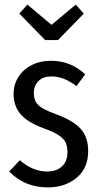

<svg xmlns="http://www.w3.org/2000/svg" viewBox="-20 -802 433 834"><path d="M350 -479 312 -428Q284 -449 258 -459.5Q232 -470 203 -470Q168 -470 147.5 -450.5Q127 -431 127 -397Q127 -364 147 -345Q167 -326 223 -306Q295 -280 329 -244Q363 -208 363 -146Q363 -71 312.5 -29.5Q262 12 187 12Q87 12 20 -57L66 -106Q122 -57 185 -57Q225 -57 249 -79Q273 -101 273 -141Q273 -168 264 -185Q255 -202 233 -216Q211 -230 169 -245Q99 -271 69 -306.5Q39 -342 39 -394Q39 -434 59.5 -467Q80 -500 117 -519Q154 -538 201 -538Q288 -538 350 -479ZM309 -782 344 -743 232 -628H176L64 -743L99 -782L204 -694Z"/></svg>

Font: Fira Sans Extra Condensed
Style: Regular
Weight: 400
Width: 1
Designer: Carrois Corporate & Edenspiekermann AG
Foundry: Carrois Corporate GbR & Edenspiekermann AG
Version: Version 4.203